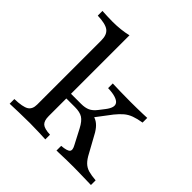

<svg xmlns="http://www.w3.org/2000/svg" viewBox="-167 -772 912 912"><g transform="rotate(45 289.0 -316.0)"><path d="M25 0V-31.5Q79.8 -33.1 100 -45.6Q120.2 -58.1 120.2 -89.5V-521Q120.2 -558.9 99.2 -574.6Q78.2 -590.3 25 -591.9V-623.4Q41.1 -622.6 58.9 -621.8Q76.6 -621 94.4 -621Q150.8 -621 197.6 -632.3V-89.5Q197.6 -58.1 211.7 -45.6Q225.8 -33.1 264.5 -31.5V0Q247.6 -0.8 218.1 -2Q188.7 -3.2 158.1 -3.2Q122.6 -3.2 84.3 -2Q46 -0.8 25 0ZM339.5 0V-31.5Q377.4 -34.7 385.9 -45.2Q394.4 -55.6 380.6 -79.8L342.7 -152.4Q325.8 -184.7 307.3 -196.4Q288.7 -208.1 255.6 -208.1H184.7V-239.5H265.3Q291.9 -239.5 309.7 -247.6Q327.4 -255.6 343.5 -276.6L365.3 -304.8Q379 -322.6 382.7 -336.7Q386.3 -350.8 379 -360.5Q371.8 -370.2 352.8 -376.2Q333.9 -382.3 303.2 -383.1V-414.5Q325 -413.7 355.6 -412.9Q386.3 -412.1 424.2 -412.1Q447.6 -412.1 467.3 -412.5Q487.1 -412.9 504 -413.3Q521 -413.7 534.7 -414.5V-383.1Q504 -378.2 482.3 -370.2Q460.5 -362.1 444.4 -348.4Q428.2 -334.7 410.5 -312.9L344.4 -225.8L326.6 -245.2Q349.2 -241.9 364.9 -234.3Q380.6 -226.6 394.4 -210.1Q408.1 -193.5 422.6 -164.5L458.1 -100Q471.8 -73.4 486.3 -59.3Q500.8 -45.2 520.6 -39.5Q540.3 -33.9 571 -31.5V0Q541.1 -0.8 520.6 -1.2Q500 -1.6 484.3 -2Q468.5 -2.4 453.2 -2.4Q429.8 -2.4 406 -2Q382.3 -1.6 339.5 0Z"/></g></svg>

Font: Playfair 12pt
Style: Regular
Weight: 400
Designer: Claus Eggers Sørensen
Foundry: Claus Eggers Sørensen
Version: Version 2.000;gftools[0.9.28]